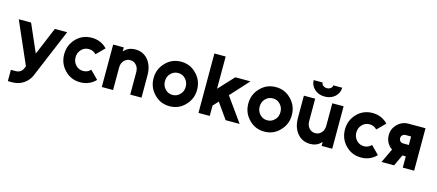

<svg xmlns="http://www.w3.org/2000/svg" viewBox="-60 -1337 4971 2185"><g transform="rotate(15 2425.5 -244.0)"><path d="M5 -500 222 -4 209 26Q198 51 176 65Q153 79 123 79H67V212H123Q191 212 248 175Q276 157 297 133Q318 109 332 79L575 -500H430L293 -173L150 -500Z M864 -512Q755 -512 681 -436Q607 -359 607 -250Q607 -141 681 -65Q755 12 864 12Q971 12 1045 -64L951 -159Q916 -121 864 -121Q811 -121 776 -159Q741 -196 741 -250Q741 -304 776 -341Q811 -379 864 -379Q916 -379 951 -341L1045 -436Q971 -512 864 -512Z M1585 0V-260Q1585 -316 1571 -361.5Q1557 -407 1529 -442Q1471 -512 1376 -512Q1301 -512 1256 -467Q1252 -464 1249 -460.5Q1246 -457 1242 -453V-500H1117V0H1250V-265Q1250 -316 1279 -347Q1308 -379 1352 -379Q1395 -379 1423 -347Q1452 -317 1452 -265V0Z M1917 -512Q1808 -512 1735 -435Q1660 -359 1660 -250Q1660 -141 1735 -65Q1808 12 1917 12Q2025 12 2098 -65Q2173 -141 2173 -250Q2173 -359 2098 -435Q2025 -512 1917 -512ZM1917 -379Q1969 -379 2004 -341Q2039 -304 2039 -250Q2039 -223 2030.5 -200Q2022 -177 2004 -159Q1969 -121 1917 -121Q1864 -121 1829 -159Q1794 -196 1794 -250Q1794 -277 1802.5 -300Q1811 -323 1829 -341Q1864 -379 1917 -379Z M2256 0H2389V-122L2446 -184L2576 0H2741L2538 -284L2735 -500H2556L2389 -320V-700H2256Z M3033 -512Q2924 -512 2851 -435Q2776 -359 2776 -250Q2776 -141 2851 -65Q2924 12 3033 12Q3141 12 3214 -65Q3289 -141 3289 -250Q3289 -359 3214 -435Q3141 -512 3033 -512ZM3033 -379Q3085 -379 3120 -341Q3155 -304 3155 -250Q3155 -223 3146.5 -200Q3138 -177 3120 -159Q3085 -121 3033 -121Q2980 -121 2945 -159Q2910 -196 2910 -250Q2910 -277 2918.5 -300Q2927 -323 2945 -341Q2980 -379 3033 -379Z M3426 -700Q3426 -638 3474 -594Q3521 -551 3595 -551Q3666 -551 3714 -594Q3762 -638 3762 -700H3657Q3657 -679 3639 -665Q3620 -650 3594 -650Q3568 -650 3549 -665Q3531 -679 3531 -700ZM3364 -500V-240Q3364 -184 3378 -138.5Q3392 -93 3421 -58Q3478 12 3574 12Q3648 12 3693 -33Q3697 -36 3700 -39.5Q3703 -43 3707 -47V0H3832V-500H3699V-235Q3699 -184 3670 -153Q3641 -121 3598 -121Q3555 -121 3526 -153Q3497 -184 3497 -235V-500Z M4172 -512Q4063 -512 3989 -436Q3915 -359 3915 -250Q3915 -141 3989 -65Q4063 12 4172 12Q4279 12 4353 -64L4259 -159Q4224 -121 4172 -121Q4119 -121 4084 -159Q4049 -196 4049 -250Q4049 -304 4084 -341Q4119 -379 4172 -379Q4224 -379 4259 -341L4353 -436Q4279 -512 4172 -512Z M4492 -168 4413 0H4561L4623 -133Q4624 -133 4625 -133Q4626 -133 4627 -133H4663V0H4797V-500H4597Q4521 -500 4467 -446Q4413 -393 4413 -317Q4413 -241 4467 -187Q4473 -181 4479 -176.5Q4485 -172 4492 -168ZM4663 -367V-267H4597Q4576 -267 4561 -281Q4547 -296 4547 -317Q4547 -338 4561 -352Q4576 -367 4597 -367Z"/></g></svg>

Font: Unageo
Style: Bold
Weight: 700
Designer: Richard Sepsi
Foundry: Richard Sepsi
Version: Version 2.000